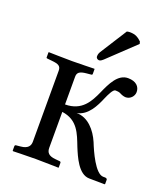

<svg xmlns="http://www.w3.org/2000/svg" viewBox="-125 -756 738 846"><g transform="rotate(20 243.5 -332.5)"><path d="M325 -665 245 -539C239 -529 239 -522 239 -516C239 -510 246 -504 253 -504C260 -504 267 -509 282 -524L397 -633L394 -644C392 -645 390 -647 388 -649C380 -656 367 -667 339 -667C334 -667 328 -666 325 -665ZM179 -235C254 -225 273 -167 294 -113C311 -72 340 -1 390 0L463 1L465 -1V-20C465 -27 458 -28 454 -28H446C409 -28 369 -119 354 -157C333 -206 294 -252 240 -252C291 -261 317 -316 333 -354C343 -377 356 -404 367 -404C375 -404 384 -403 390 -400C397 -396 409 -391 419 -391C440 -391 457 -409 457 -429C457 -454 439 -474 401 -474C353 -474 328 -419 308 -374C286 -325 258 -270 179 -270V-400C179 -420 190 -428 221 -431L242 -433C246 -433 248 -435 248 -438V-460L247 -462C247 -462 170 -460 143 -460C112 -460 33 -462 33 -462L32 -460V-437C32 -434 35 -433 39 -433L59 -431C90 -428 102 -422 102 -400V-67C102 -48 92 -32 59 -29L39 -27C35 -27 32 -25 32 -21V0L34 2C34 2 112 0 140 0C171 0 247 2 247 2L248 0V-21C248 -25 245 -27 242 -27L221 -29C189 -32 179 -45 179 -67Z"/></g></svg>

Font: Linux Libertine O C
Style: Regular
Weight: 400
Designer: Philipp H. Poll
Foundry: Philipp H. Poll
Version: Version 4.0.3